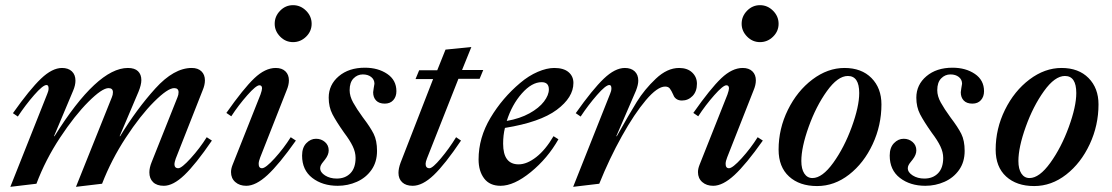

<svg xmlns="http://www.w3.org/2000/svg" viewBox="-20 -711 4305 743"><path d="M163 -348Q168 -359 168 -369Q168 -382 160 -382Q146 -382 112 -343Q78 -304 49 -260L30 -273Q95 -365 138.5 -406.5Q182 -448 220 -448Q244 -448 258 -435Q272 -422 272 -399Q272 -381 263 -360L189 -184H191Q356 -448 475 -448Q501 -448 514 -435.5Q527 -423 527 -401Q527 -383 516 -356L443 -184H445Q509 -289 581 -368.5Q653 -448 722 -448Q746 -448 759.5 -435Q773 -422 773 -400Q773 -382 764 -361L660 -97Q655 -82 655 -76Q655 -60 670 -60Q683 -60 718 -98.5Q753 -137 780 -180L800 -167Q737 -75 693.5 -33.5Q650 8 614 8Q587 8 572.5 -6Q558 -20 558 -44Q558 -62 567 -84L667 -335Q671 -344 671 -354Q671 -370 654 -370Q629 -370 576 -317Q523 -264 467 -178.5Q411 -93 375 0L274 12L413 -335Q417 -344 417 -354Q417 -370 400 -370Q375 -370 322 -317Q269 -264 212.5 -178.5Q156 -93 121 0L20 12Z M874 -45Q874 -58 880 -73L988 -345Q994 -362 994 -369Q994 -381 984 -381Q971 -381 937 -342.5Q903 -304 875 -261L856 -274Q922 -368 964 -408Q1006 -448 1047 -448Q1071 -448 1084.5 -435Q1098 -422 1098 -400Q1098 -382 1089 -361L987 -102Q981 -87 981 -77Q981 -60 994 -60Q1008 -60 1043 -98.5Q1078 -137 1105 -180L1125 -167Q1060 -75 1015 -33.5Q970 8 933 8Q907 8 890.5 -6.5Q874 -21 874 -45ZM1043 -619Q1043 -648 1064 -669.5Q1085 -691 1114 -691Q1143 -691 1164.5 -669.5Q1186 -648 1186 -619Q1186 -590 1164.5 -569Q1143 -548 1114 -548Q1085 -548 1064 -569.5Q1043 -591 1043 -619Z M1149 -109Q1149 -140 1165.5 -157Q1182 -174 1203 -174Q1223 -174 1237.5 -161.5Q1252 -149 1252 -129Q1252 -112 1238 -94Q1236 -91 1230.5 -84.5Q1225 -78 1222 -72Q1219 -66 1219 -60Q1219 -44 1238 -32Q1257 -20 1283 -20Q1316 -20 1336 -40.5Q1356 -61 1356 -100Q1356 -122 1345 -145Q1334 -168 1312 -197Q1281 -241 1266.5 -269Q1252 -297 1252 -333Q1252 -383 1291 -416Q1330 -449 1392 -449Q1443 -449 1478.5 -425Q1514 -401 1514 -358Q1514 -337 1502 -323.5Q1490 -310 1469 -310Q1447 -310 1435.5 -322Q1424 -334 1424 -354Q1424 -357 1426 -369Q1429 -387 1429 -387Q1429 -403 1416.5 -413Q1404 -423 1384 -423Q1363 -423 1348 -407.5Q1333 -392 1333 -362Q1333 -339 1346.5 -314.5Q1360 -290 1384 -257Q1413 -219 1426 -193Q1439 -167 1439 -127Q1439 -84 1417.5 -53.5Q1396 -23 1361 -7.5Q1326 8 1287 8Q1228 8 1188.5 -22.5Q1149 -53 1149 -109Z M1522 -42Q1522 -59 1530 -81L1656 -405H1588L1602 -439H1672L1704 -519L1804 -529L1768 -440H1850L1836 -406H1754L1632 -97Q1627 -84 1627 -77Q1627 -60 1642 -60Q1654 -60 1686 -98Q1718 -136 1745 -180L1764 -167Q1702 -75 1658.5 -33.5Q1615 8 1577 8Q1551 8 1536.5 -5.5Q1522 -19 1522 -42Z M1934 -216Q1927 -188 1927 -155Q1927 -75 1987 -75Q2019 -75 2055 -103Q2091 -131 2122 -184L2141 -172Q2099 -98 2034 -45Q1969 8 1917 8Q1875 8 1853.5 -20.5Q1832 -49 1832 -94Q1832 -178 1878 -255Q1924 -332 1993 -390Q2026 -418 2061 -433Q2096 -448 2125 -448Q2161 -448 2180 -432Q2199 -416 2199 -390Q2199 -334 2134.5 -286Q2070 -238 1934 -216ZM1941 -243Q1992 -252 2029 -272.5Q2066 -293 2085 -318Q2104 -343 2104 -365Q2104 -393 2076 -393Q2038 -393 1999.5 -349.5Q1961 -306 1941 -243Z M2341 -348Q2346 -359 2346 -369Q2346 -382 2338 -382Q2324 -382 2290 -343Q2256 -304 2227 -260L2208 -273Q2273 -365 2316.5 -406.5Q2360 -448 2398 -448Q2422 -448 2436 -435Q2450 -422 2450 -399Q2450 -383 2441 -360L2365 -184H2367Q2414 -268 2444 -316.5Q2474 -365 2518 -406.5Q2562 -448 2608 -448Q2640 -448 2658.5 -430.5Q2677 -413 2677 -387Q2677 -357 2660 -339.5Q2643 -322 2619 -322Q2606 -322 2597.5 -328Q2589 -334 2586 -343Q2578 -361 2572 -368.5Q2566 -376 2554 -376Q2524 -376 2479.5 -323.5Q2435 -271 2386.5 -184Q2338 -97 2299 0L2198 12Z M2681 -45Q2681 -58 2687 -73L2795 -345Q2801 -362 2801 -369Q2801 -381 2791 -381Q2778 -381 2744 -342.5Q2710 -304 2682 -261L2663 -274Q2729 -368 2771 -408Q2813 -448 2854 -448Q2878 -448 2891.5 -435Q2905 -422 2905 -400Q2905 -382 2896 -361L2794 -102Q2788 -87 2788 -77Q2788 -60 2801 -60Q2815 -60 2850 -98.5Q2885 -137 2912 -180L2932 -167Q2867 -75 2822 -33.5Q2777 8 2740 8Q2714 8 2697.5 -6.5Q2681 -21 2681 -45ZM2850 -619Q2850 -648 2871 -669.5Q2892 -691 2921 -691Q2950 -691 2971.5 -669.5Q2993 -648 2993 -619Q2993 -590 2971.5 -569Q2950 -548 2921 -548Q2892 -548 2871 -569.5Q2850 -591 2850 -619Z M2993 -132Q2993 -213 3029 -286Q3065 -359 3124 -403.5Q3183 -448 3248 -448Q3314 -448 3352.5 -409Q3391 -370 3391 -307Q3391 -226 3357 -153Q3323 -80 3266 -35.5Q3209 9 3142 9Q3074 9 3033.5 -28Q2993 -65 2993 -132ZM3305 -351Q3305 -417 3261 -417Q3222 -417 3180 -358.5Q3138 -300 3109.5 -220.5Q3081 -141 3081 -88Q3081 -57 3092.5 -39.5Q3104 -22 3124 -22Q3162 -22 3204.5 -81Q3247 -140 3276 -219.5Q3305 -299 3305 -351Z M3423 -109Q3423 -140 3439.5 -157Q3456 -174 3477 -174Q3497 -174 3511.5 -161.5Q3526 -149 3526 -129Q3526 -112 3512 -94Q3510 -91 3504.5 -84.5Q3499 -78 3496 -72Q3493 -66 3493 -60Q3493 -44 3512 -32Q3531 -20 3557 -20Q3590 -20 3610 -40.5Q3630 -61 3630 -100Q3630 -122 3619 -145Q3608 -168 3586 -197Q3555 -241 3540.5 -269Q3526 -297 3526 -333Q3526 -383 3565 -416Q3604 -449 3666 -449Q3717 -449 3752.5 -425Q3788 -401 3788 -358Q3788 -337 3776 -323.5Q3764 -310 3743 -310Q3721 -310 3709.5 -322Q3698 -334 3698 -354Q3698 -357 3700 -369Q3703 -387 3703 -387Q3703 -403 3690.5 -413Q3678 -423 3658 -423Q3637 -423 3622 -407.5Q3607 -392 3607 -362Q3607 -339 3620.5 -314.5Q3634 -290 3658 -257Q3687 -219 3700 -193Q3713 -167 3713 -127Q3713 -84 3691.5 -53.5Q3670 -23 3635 -7.5Q3600 8 3561 8Q3502 8 3462.5 -22.5Q3423 -53 3423 -109Z M3833 -132Q3833 -213 3869 -286Q3905 -359 3964 -403.5Q4023 -448 4088 -448Q4154 -448 4192.5 -409Q4231 -370 4231 -307Q4231 -226 4197 -153Q4163 -80 4106 -35.5Q4049 9 3982 9Q3914 9 3873.5 -28Q3833 -65 3833 -132ZM4145 -351Q4145 -417 4101 -417Q4062 -417 4020 -358.5Q3978 -300 3949.5 -220.5Q3921 -141 3921 -88Q3921 -57 3932.5 -39.5Q3944 -22 3964 -22Q4002 -22 4044.5 -81Q4087 -140 4116 -219.5Q4145 -299 4145 -351Z"/></svg>

Font: Ibarra Real Nova SemiBold
Style: Italic
Weight: 600
Italic angle: -22°
Designer: Jose Maria Ribagorda & Octavio Pardo
Foundry: Octavio Pardo
Version: Version 1.014